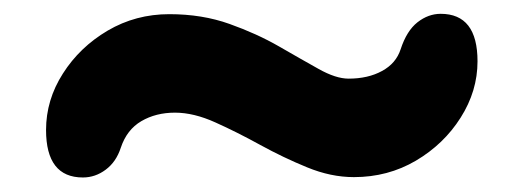

<svg xmlns="http://www.w3.org/2000/svg" viewBox="-20 -476 738 271"><path d="M479.5 -226Q447 -226 413.5 -239.8Q380 -253.5 347.2 -271.5Q314.5 -289.5 284 -303.2Q253.5 -317 227 -317Q200 -317 179.5 -305Q159 -293 150.5 -267.5Q144 -247.5 129.2 -236.5Q114.5 -225.5 97 -225.5Q45 -225.5 45 -292.5Q45 -335 68.8 -372.2Q92.5 -409.5 132 -432.8Q171.5 -456 219 -456Q265.5 -456 304 -442.2Q342.5 -428.5 373.8 -410.5Q405 -392.5 429.5 -378.8Q454 -365 472 -365Q499.5 -365 519.2 -375.8Q539 -386.5 545.5 -406.5Q554 -432.5 569.2 -444.5Q584.5 -456.5 602 -456.5Q654 -456.5 654 -389.5Q654 -347.5 630.2 -310Q606.5 -272.5 567 -249.2Q527.5 -226 479.5 -226Z"/></svg>

Font: Fraunces SuperSoft Wonky
Style: Regular
Weight: 900
Version: Version 1.000;[b76b70a41]